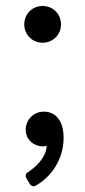

<svg xmlns="http://www.w3.org/2000/svg" viewBox="-20 -493 290 653"><path d="M125 -347.7C160.2 -347.7 187.5 -375 187.5 -410.2C187.5 -445.3 160.2 -472.7 125 -472.7C89.8 -472.7 62.5 -445.3 62.5 -410.2C62.5 -375 89.8 -347.7 125 -347.7ZM128.9 -113.3C94.7 -113.3 67.4 -85.9 67.4 -51.8C67.4 -16.6 96.7 4.9 126 4.9C130.9 4.9 134.8 3.9 138.7 2.9C137.7 36.1 112.3 67.4 75.2 92.8C66.4 97.7 65.4 105.5 70.3 114.3L81.1 131.8C85.9 140.6 93.8 142.6 102.5 137.7C156.2 107.4 196.3 46.9 196.3 -24.4C196.3 -81.1 169.9 -113.3 128.9 -113.3Z"/></svg>

Font: Ed Sans Neue
Style: Regular
Weight: 400
Designer: Stephen Hutchings
Version: Version 1.004;PS 001.004;hotconv 1.0.88;makeotf.lib2.5.64775